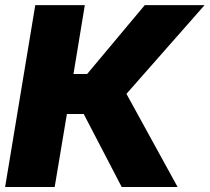

<svg xmlns="http://www.w3.org/2000/svg" viewBox="-20 -748 838 768"><path d="M0.5 0 121.1 -727.5H319.3L273.9 -452.1H328.6L559.1 -727.5H798.3L485.8 -372.6L690.4 0H466.8L314.9 -292H247.6L198.7 0Z"/></svg>

Font: Inter 18pt Black
Style: Italic
Weight: 900
Italic angle: -9.3988°
Designer: Rasmus Andersson
Foundry: rsms
Version: Version 4.001;git-66647c0bb